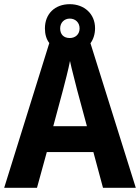

<svg xmlns="http://www.w3.org/2000/svg" viewBox="-20 -899 670 919"><path d="M473 0H630L413 -692C427 -711 435 -736 435 -764C435 -833 383 -879 314 -879C243 -879 195 -833 195 -763C195 -735 202 -711 216 -693L0 0H157L204 -171H427ZM314 -717C284 -717 268 -735 268 -763C268 -791 288 -810 314 -810C341 -810 361 -791 361 -763C361 -735 341 -717 314 -717ZM349 -469 396 -295H235L282 -470C290 -501 308 -569 315 -607C323 -568 340 -507 349 -469Z"/></svg>

Font: Noto Sans Arabic UI SmCn
Style: Bold
Weight: 700
Width: 4
Designer: Monotype Design Team, Nadine Chahine and Nizar Qandah
Foundry: Monotype Imaging Inc.
Version: Version 2.010